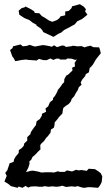

<svg xmlns="http://www.w3.org/2000/svg" viewBox="-20 -888 523 916"><path d="M32 0 19 -11 1 -22 12 -49 5 -63 15 -76 26 -109 45 -116 47 -127 54 -140 69 -158 70 -172 83 -181 93 -192 96 -204 110 -217V-234L125 -248L127 -257L132 -265L147 -286L151 -290L155 -310L170 -320L180 -337V-345L200 -355L197 -370L210 -381L218 -400L233 -412V-420L242 -430L253 -450L256 -459L267 -472L278 -488L286 -496L287 -511L296 -527L305 -532L326 -552L324 -565L338 -571L336 -588L347 -605L339 -602L322 -608L301 -609L295 -604H266L263 -608H248L235 -602L220 -609L203 -601H188L166 -607L154 -599L148 -600L116 -602L104 -604L84 -602L53 -596L45 -611L39 -618L28 -649L40 -659L42 -667L78 -676L89 -667L107 -669L122 -674L139 -668L147 -666L184 -673L200 -671L215 -668L227 -665L238 -672L252 -663L276 -671L286 -670L295 -664L323 -668L328 -670L350 -667L369 -668L384 -662L394 -666L412 -670L425 -663L453 -662L457 -650L461 -634L441 -609L436 -602L424 -581L415 -570L408 -564L404 -543L389 -534L387 -526L372 -508L365 -494L369 -484L356 -472L351 -458L343 -446L334 -429L322 -416L318 -404L308 -392L294 -383L282 -373L279 -358L278 -347L260 -328L257 -323L241 -304L240 -291L237 -279L223 -270L221 -255L208 -238L200 -230L190 -215L178 -204L172 -196L173 -175L161 -164L147 -149L135 -139L129 -126L120 -118L121 -107L115 -88L104 -67L127 -73L136 -74L148 -72L164 -69L177 -65L197 -66H224L238 -65L257 -71L264 -68H289L299 -75L324 -70L343 -78L356 -75L368 -77L394 -73L403 -83L433 -81L450 -70L461 -61L468 -46L465 -19L458 -5L448 8L410 5H400L384 8L373 7L350 0L339 3L321 1L295 4L278 -2L261 2L247 3L231 1L211 3L192 0L184 3H169L149 1L127 2L115 7L102 -1L87 8L69 2L64 8ZM235 -712 210 -724 197 -730 186 -735 183 -742 175 -752 154 -766V-770L137 -779L119 -793L113 -795L96 -802L72 -818L69 -837L83 -849L97 -853L101 -857L118 -849L129 -843L143 -834L146 -826L167 -825L180 -811L184 -809L199 -800L214 -790L230 -784L251 -792L262 -800L269 -810L291 -815V-833L308 -836L321 -849L324 -858L340 -862L361 -868L380 -856L390 -844L386 -834L397 -818L384 -807L371 -797L348 -786L337 -772L322 -764L308 -756L286 -745L271 -732L259 -727Z"/></svg>

Font: Winky Rough Light
Style: Regular
Weight: 300
Designer: Simon Atzbach
Foundry: typofactur
Version: Version 1.206; ttfautohint (v1.8.4.7-5d5b)